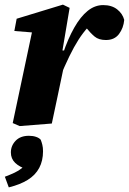

<svg xmlns="http://www.w3.org/2000/svg" viewBox="-20 -534 557 830"><path d="M236 -192 224 -302H252Q274 -367 301 -414.5Q328 -462 359 -487Q390 -512 426 -512Q463 -512 486.5 -493.5Q510 -475 517 -448Q514 -413 494.5 -387Q475 -361 438 -361Q407 -361 389 -376Q371 -391 351 -416L337 -434L388 -421L362 -418Q339 -393 319.5 -362.5Q300 -332 280 -291Q260 -250 236 -192ZM35 -2 124 -422 179 -389 42 -400 52 -453 252 -514 281 -500 250 -316 269 -315 254 -237Q241 -174 228.5 -115.5Q216 -57 204 0L65 11ZM166 120Q166 161 149.5 192Q133 223 100 243.5Q67 264 18 276L1 230Q25 221 43 212.5Q61 204 74.5 193Q88 182 100 166L101 200Q64 188 45.5 170Q27 152 27 125Q27 96 47.5 74.5Q68 53 105 53Q122 53 135.5 57.5Q149 62 156 70Q160 80 163 92Q166 104 166 120Z"/></svg>

Font: Source Serif 4 ExtraBold
Style: Italic
Weight: 800
Italic angle: -12°
Designer: Frank Grießhammer
Foundry: Adobe Systems Incorporated
Version: Version 4.004;hotconv 1.0.116;makeotfexe 2.5.65601